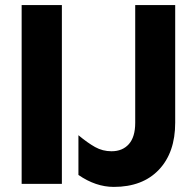

<svg xmlns="http://www.w3.org/2000/svg" viewBox="-20 -722 768 754"><path d="M223 -702H65V0H223ZM427 12Q540 12 604 -55.5Q668 -123 668 -240V-702H511V-240Q511 -184 486 -156Q461 -128 418 -128Q383 -128 353.5 -144.5Q324 -161 288 -191V-35Q356 12 427 12Z"/></svg>

Font: Geom
Style: Bold
Weight: 700
Version: Version 1.102